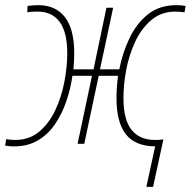

<svg xmlns="http://www.w3.org/2000/svg" viewBox="-32 -558 740 745"><path d="M536 167 570 10Q492 9 456 -37.5Q420 -84 420 -176Q420 -218 426 -264H351L295 0H269L325 -264H249Q242 -214 225.5 -165.5Q209 -117 182 -77Q155 -37 115.5 -13.5Q76 10 23 10Q4 10 -12 7L-8 -18Q8 -15 27 -15Q82 -15 120.5 -47.5Q159 -80 183 -131.5Q207 -183 218 -241.5Q229 -300 229 -351Q229 -433 199.5 -473Q170 -513 114 -513Q104 -513 93 -512.5Q82 -512 74 -510L75 -535Q83 -536 94.5 -537Q106 -538 116 -538Q184 -538 220 -491.5Q256 -445 256 -352Q256 -322 253 -289H331L381 -528H407L356 -289H431Q443 -352 470 -409Q497 -466 541.5 -502Q586 -538 653 -538Q672 -538 688 -535L684 -510Q668 -513 649 -513Q594 -513 555.5 -480.5Q517 -448 493 -397Q469 -346 458 -288Q447 -230 447 -179Q447 -93 478.5 -54Q510 -15 569 -15Q579 -15 587 -15.5Q595 -16 602 -17L562 167Z"/></svg>

Font: Noto Sans Disp Thin
Style: Italic
Weight: 100
Italic angle: -12°
Designer: Monotype Design Team
Foundry: Monotype Imaging Inc.
Version: Version 2.000;GOOG;noto-source:20170915:90ef993387c0